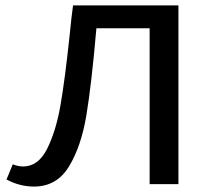

<svg xmlns="http://www.w3.org/2000/svg" viewBox="-20 -678 778 707"><path d="M637 0H531V-574H335Q317 -367 298 -253Q279 -139 234 -65Q189 9 105 9Q53 9 4 -17L27 -73Q47 -65 65 -65Q121 -65 153.5 -130Q186 -195 202.5 -289.5Q219 -384 236 -544Q244 -625 249 -658H637Z"/></svg>

Font: Ysabeau Semibold
Style: Regular
Weight: 600
Designer: Christian Thalmann (Catharsis Fonts)
Version: Version 0.003